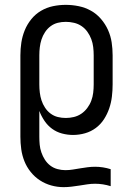

<svg xmlns="http://www.w3.org/2000/svg" viewBox="-20 -548 540 791"><path d="M242 223Q216 223 191 216Q166 209 144.5 195Q123 181 106.5 160.5Q90 140 80.5 116Q71 92 67.5 66.5Q64 41 64 15V-320Q64 -347 68 -373Q72 -399 82 -423.5Q92 -448 109 -469Q126 -490 149 -503.5Q172 -517 198 -522.5Q224 -528 251 -528Q278 -528 304.5 -522.5Q331 -517 354.5 -504Q378 -491 396 -470Q414 -449 425 -424.5Q436 -400 440 -373.5Q444 -347 444 -320V-200Q444 -175 441 -150Q438 -125 430 -101.5Q422 -78 408.5 -57Q395 -36 375 -21Q355 -6 330.5 1Q306 8 281 8Q258 8 235.5 2Q213 -4 194.5 -17.5Q176 -31 163 -50.5Q150 -70 142 -91V15Q142 32 143.5 48Q145 64 150.5 80Q156 96 165 110Q174 124 187 134Q200 144 216.5 148.5Q233 153 249 153Q265 153 280 150.5Q295 148 310.5 145.5Q326 143 341 141Q356 139 372 139Q388 139 404 141.5Q420 144 436 149V219Q420 214 404 211.5Q388 209 372 209Q355 209 339 211.5Q323 214 307 216.5Q291 219 274.5 221Q258 223 242 223ZM251 -62Q268 -62 284.5 -66Q301 -70 315 -79.5Q329 -89 339.5 -103Q350 -117 356 -133Q362 -149 364 -166Q366 -183 366 -200V-320Q366 -337 364 -354Q362 -371 356 -387Q350 -403 340 -417Q330 -431 316 -440.5Q302 -450 285 -454Q268 -458 251 -458Q234 -458 218 -454Q202 -450 188.5 -440Q175 -430 165.5 -415.5Q156 -401 151 -385.5Q146 -370 144 -353.5Q142 -337 142 -320V-200Q142 -183 144 -166.5Q146 -150 151 -134.5Q156 -119 165.5 -104.5Q175 -90 188.5 -80Q202 -70 218 -66Q234 -62 251 -62Z"/></svg>

Font: Iosevka Term
Style: Regular
Weight: 400
Monospace: yes
Designer: Belleve Invis
Foundry: Belleve Invis
Version: Version 30.0.1